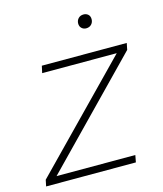

<svg xmlns="http://www.w3.org/2000/svg" viewBox="-129 -765 715 843"><g transform="rotate(-15 228.5 -343.5)"><path d="M-24 0 -18 -29 427 -485H88L95 -517H481L475 -487L32 -32H390L384 0ZM326 -625Q314 -625 305.5 -633Q297 -641 297 -654Q297 -668 306 -677.5Q315 -687 330 -687Q342 -687 350.5 -679.5Q359 -672 359 -658Q359 -644 350 -634.5Q341 -625 326 -625Z"/></g></svg>

Font: Mona Sans ExtraLight
Style: Italic
Weight: 200
Italic angle: -11.6951°
Designer: Deni Anggara
Foundry: GitHub
Version: Version 2.000